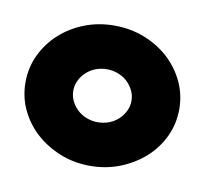

<svg xmlns="http://www.w3.org/2000/svg" viewBox="-44 -805 389 364"><g transform="rotate(10 150.0 -623.0)"><path d="M150 -758.5Q180.5 -758.5 207.5 -748Q234.5 -737.5 254.8 -719Q275 -700.5 286.5 -676Q298 -651.5 298 -623.5Q298 -595.5 286.5 -571Q275 -546.5 254.8 -528.2Q234.5 -510 207.5 -499.2Q180.5 -488.5 150 -488.5Q119 -488.5 92.2 -499.2Q65.5 -510 45.2 -528.2Q25 -546.5 13.5 -571Q2 -595.5 2 -623.5Q2 -651.5 13.5 -676Q25 -700.5 45.2 -719Q65.5 -737.5 92.2 -748Q119 -758.5 150 -758.5ZM150 -572.5Q161.5 -572.5 171.8 -576.5Q182 -580.5 189.5 -587.5Q197 -594.5 201.5 -603.8Q206 -613 206 -623.5Q206 -634 201.5 -643.2Q197 -652.5 189.5 -659.5Q182 -666.5 171.8 -670.5Q161.5 -674.5 150 -674.5Q138.5 -674.5 128.2 -670.5Q118 -666.5 110.5 -659.5Q103 -652.5 98.5 -643.2Q94 -634 94 -623.5Q94 -613 98.5 -603.8Q103 -594.5 110.5 -587.5Q118 -580.5 128.2 -576.5Q138.5 -572.5 150 -572.5Z"/></g></svg>

Font: B612
Style: Bold
Weight: 700
Designer: Nicolas Chauveau, Thomas Paillot, Jonathan Favre-Lamarine, Jean-Luc Vinot
Foundry: AIRBUS
Version: Version 1.008